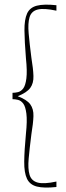

<svg xmlns="http://www.w3.org/2000/svg" viewBox="-20 -626 288 844"><path d="M228 196Q173 202 142 194Q111 186 98.5 159.5Q86 133 86.5 84.5Q87 36 94 -38Q100 -95 96 -126.5Q92 -158 82 -171Q72 -184 59 -187Q46 -190 35 -190V-218Q46 -218 59 -221Q72 -224 82 -237Q92 -250 96 -281.5Q100 -313 94 -370Q88 -444 87.5 -492Q87 -540 99 -566.5Q111 -593 142 -601Q173 -609 228 -603V-579Q173 -591 145.5 -584Q118 -577 110 -550.5Q102 -524 106 -479Q110 -434 118 -372Q126 -324 127 -292Q128 -260 113 -239.5Q98 -219 58 -203Q98 -188 113 -167.5Q128 -147 127 -115.5Q126 -84 118 -36Q110 27 106 71.5Q102 116 110 142.5Q118 169 145.5 176.5Q173 184 228 172Z"/></svg>

Font: Darker Grotesque Light
Style: Regular
Weight: 300
Designer: Gabriel Lam
Foundry: TypeRant
Version: Version 1.000;gftools[0.9.28]